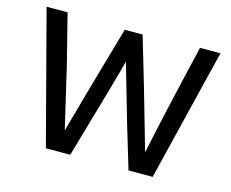

<svg xmlns="http://www.w3.org/2000/svg" viewBox="-96 -810 1138 945"><g transform="rotate(15 473.5 -337.0)"><path d="M432 -664H523L594 -424L685 -107Q721 -285 813 -674H917L752 0H629L565 -213L478 -514Q460 -440 332 0H208L31 -674H138L201 -425L275 -109Q317 -264 432 -664Z"/></g></svg>

Font: Hind Medium
Style: Regular
Weight: 500
Designer: Manushi Parikh, Satya Rajpurohit
Foundry: Indian Type Foundry
Version: Version 1.201;PS 1.0;hotconv 1.0.78;makeotf.lib2.5.61930; tt